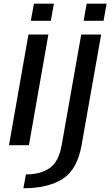

<svg xmlns="http://www.w3.org/2000/svg" viewBox="-20 -776 598 1026"><path d="M28 0H134.5L238.5 -591.5H132ZM161.5 -756.5 144.5 -665H251.5L268 -756.5ZM105 230Q237 230 315.2 179.8Q393.5 129.5 416.5 -3L520.5 -591.5H414L309.5 0Q294 88.5 245.5 122.2Q197 156 118.5 156ZM443 -756.5 427 -665H533.5L549.5 -756.5Z"/></svg>

Font: Anybody SemiExpanded
Style: Italic
Weight: 400
Width: 6
Italic angle: -10°
Version: Version 1.113;gftools[0.9.25]